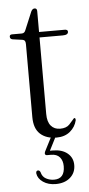

<svg xmlns="http://www.w3.org/2000/svg" viewBox="-53 -560 366 789"><g transform="rotate(-5 130.0 -165.0)"><path d="M59 -403.5 19.5 -409Q9 -411 9 -420.5Q9 -429.5 19 -429.5H59.5Q71 -429.5 75.5 -443L106 -516Q111.5 -527.5 120.5 -527.5Q130.5 -527.5 130.5 -515.5V-429.5H236Q249 -429.5 249 -420.5Q249 -407 226.5 -407H130.5V-91Q130.5 -59 144.5 -42.5Q158.5 -26 182.5 -26Q208 -26 220.8 -39.5Q233.5 -53 242.5 -64Q249.5 -66.5 249 -55Q242.5 -27.5 220.5 -9.2Q198.5 9 164.5 9Q122 9 97.2 -13.8Q72.5 -36.5 72.5 -83.5V-384Q72.5 -392.5 70 -397.2Q67.5 -402 59 -403.5ZM146.5 -4.5H165.5L132.5 60.5Q138 60.5 144.5 60.5Q182.5 60.5 204.8 79Q227 97.5 227 127.5Q227 159.5 204.5 179.2Q182 199 145 199Q114 199 92.8 184.5Q71.5 170 68.5 148.5Q68 137.5 76 137Q83 136.5 86.5 145Q91 164 106.2 172.2Q121.5 180.5 139.5 180.5Q183.5 180.5 183.5 128.5Q183.5 105.5 171.5 91.5Q159.5 77.5 135.5 77.5H120Q113 77.5 111.2 73Q109.5 68.5 112.5 62Z"/></g></svg>

Font: Fraunces 144pt Soft Light
Style: Regular
Weight: 300
Version: Version 1.000;[0bf87f6ff]